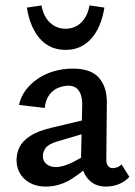

<svg xmlns="http://www.w3.org/2000/svg" viewBox="-20 -681 499 708"><path d="M370 7Q328 7 303 -23Q278 -53 279 -110L283 -287Q284 -315 278 -332Q272 -349 260.5 -357Q249 -365 233 -365Q215 -365 195.5 -357.5Q176 -350 162 -331.5Q148 -313 145 -283L50 -294Q56 -323 74 -347.5Q92 -372 119 -390.5Q146 -409 179.5 -418.5Q213 -428 249 -428Q316 -428 345.5 -393.5Q375 -359 374 -301L372 -92Q372 -77 378.5 -69Q385 -61 395 -61Q404 -61 413 -64.5Q422 -68 428 -75L457 -29Q443 -13 420.5 -3Q398 7 370 7ZM149 7Q101 7 71 -20.5Q41 -48 41 -91Q41 -116 52 -138.5Q63 -161 91 -179.5Q119 -198 170 -210L334 -249L339 -203L193 -160Q159 -150 148.5 -135.5Q138 -121 138 -106Q138 -87 151.5 -76Q165 -65 186 -65Q213 -65 249.5 -83.5Q286 -102 331 -129L337 -95Q293 -53 247 -23Q201 7 149 7ZM222 -497Q164 -497 127.5 -538Q91 -579 79 -653L133 -661Q140 -621 164 -598Q188 -575 222 -575Q256 -575 279.5 -598Q303 -621 310 -661L365 -653Q353 -579 316 -538Q279 -497 222 -497Z"/></svg>

Font: Ysabeau SemiBold
Style: Regular
Weight: 600
Designer: Christian Thalmann (Catharsis Fonts)
Version: Version 2.000;gftools[0.9.27.dev2+g8671c4b]